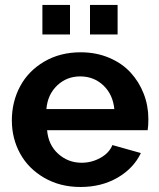

<svg xmlns="http://www.w3.org/2000/svg" viewBox="-20 -744 639 774"><path d="M150.9 -605V-724.1H262.2V-605ZM342.8 -605V-724.1H454.1V-605ZM304.2 9.8Q222.2 9.8 158.2 -27.3Q94.2 -64.5 61 -125.2Q27.8 -186 27.8 -258.8Q27.8 -333.5 61 -395.8Q94.2 -458 158.2 -495.6Q222.2 -533.2 305.2 -533.2Q367.7 -533.2 419.7 -511.2Q471.7 -489.3 506.1 -451.9Q540.5 -414.6 559.3 -366.2Q578.1 -317.9 578.1 -264.2Q578.1 -236.3 575.2 -219.2H169.9Q174.8 -159.7 214.8 -123.8Q254.9 -87.9 309.1 -87.9Q349.6 -87.9 385 -107.7Q420.4 -127.4 433.1 -159.2L547.9 -127Q518.6 -65.4 453.9 -27.8Q389.2 9.8 304.2 9.8ZM167 -304.2H440.9Q435.1 -363.3 396.7 -399.7Q358.4 -436 303.2 -436Q249 -436 210.4 -399.4Q171.9 -362.8 167 -304.2Z"/></svg>

Font: Rawline
Style: Bold
Weight: 700
Designer: Matt McInerney, Pablo Impallari, Rodrigo Fuenzalida
Foundry: Matt McInerney, Pablo Impallari, Rodrigo Fuenzalida
Version: Version 4.020;PS 004.020;hotconv 1.0.88;makeotf.lib2.5.64775